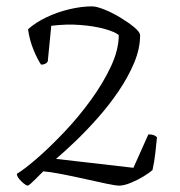

<svg xmlns="http://www.w3.org/2000/svg" viewBox="-20 -583 565 603"><path d="M68 0Q61 0 47 -13.5Q33 -27 33 -37Q59 -53 99 -88Q139 -123 183 -169.5Q227 -216 265.5 -269Q304 -322 328.5 -374.5Q353 -427 353 -473Q341 -483 309 -492Q277 -501 233 -504.5Q189 -508 141 -502L130 -390Q124 -380 109 -380Q98 -396 85.5 -426Q73 -456 68 -491Q91 -512 125.5 -528.5Q160 -545 198 -554Q236 -563 269 -563Q283 -563 308 -553Q333 -543 358.5 -527.5Q384 -512 402 -497Q420 -482 420 -472Q420 -430 401 -385Q382 -340 352 -296Q322 -252 286.5 -212Q251 -172 216.5 -139Q182 -106 156 -84L399 -56L446 -161Q457 -161 463 -158.5Q469 -156 473 -152Q471 -132 468 -104Q465 -76 459 -49Q449 -40 430 -28.5Q411 -17 390 -8.5Q369 0 354 0Q344 0 315 -6Q286 -12 248.5 -20.5Q211 -29 175 -36Q139 -43 116 -45Q106 -35 90.5 -19.5Q75 -4 68 0Z"/></svg>

Font: Texturina 72pt ExtraLight
Style: Regular
Weight: 200
Designer: Guillermo Torres Carreño
Foundry: Omnibus-Type
Version: Version 1.002; ttfautohint (v1.8.3)